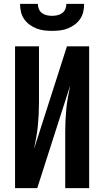

<svg xmlns="http://www.w3.org/2000/svg" viewBox="-20 -975 540 995"><path d="M58 0V-735H182V-441Q182 -411 180.5 -381Q179 -351 176 -321Q173 -291 167.5 -261.5Q162 -232 156 -202L327 -735H442V0H318V-294Q318 -324 319.5 -354Q321 -384 324 -414Q327 -444 332.5 -473.5Q338 -503 344 -533L173 0ZM250 -815Q229 -815 208.5 -817.5Q188 -820 169 -827.5Q150 -835 133 -847.5Q116 -860 104.5 -877Q93 -894 88.5 -914Q84 -934 84 -955H176Q176 -941 181.5 -928Q187 -915 198 -907Q209 -899 222.5 -896Q236 -893 250 -893Q264 -893 277.5 -896Q291 -899 302 -907Q313 -915 318.5 -928Q324 -941 324 -955H416Q416 -934 411.5 -914Q407 -894 395.5 -877Q384 -860 367 -847.5Q350 -835 331 -827.5Q312 -820 291.5 -817.5Q271 -815 250 -815Z"/></svg>

Font: Iosevka SS04 Extrabold
Style: Regular
Weight: 800
Monospace: yes
Designer: Belleve Invis
Foundry: Belleve Invis
Version: Version 19.0.0; ttfautohint (v1.8.4)